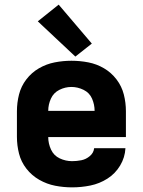

<svg xmlns="http://www.w3.org/2000/svg" viewBox="-20 -800 616 828"><path d="M291 8Q331 8 370 0Q409 -8 443 -29.5Q477 -51 498 -86Q519 -121 521 -161H386Q384 -141 367.5 -127Q351 -113 331 -109Q311 -105 291 -105Q263 -105 237.5 -117Q212 -129 200 -155Q188 -181 188 -209H523V-320Q523 -357 514 -392.5Q505 -428 482.5 -457.5Q460 -487 428.5 -505.5Q397 -524 361 -531Q325 -538 288 -538Q252 -538 216 -531Q180 -524 148 -505.5Q116 -487 93.5 -457.5Q71 -428 62 -392.5Q53 -357 53 -320V-210Q53 -173 62 -137.5Q71 -102 94 -72.5Q117 -43 149.5 -24.5Q182 -6 218 1Q254 8 291 8ZM388 -322H188Q188 -349 199.5 -374.5Q211 -400 236 -412.5Q261 -425 288 -425Q315 -425 340.5 -412.5Q366 -400 377 -374.5Q388 -349 388 -322ZM305 -556 376 -612 233 -780 143 -708Z"/></svg>

Font: Iosevka Sparkle Extrabold
Style: Regular
Weight: 800
Designer: Belleve Invis
Foundry: Belleve Invis
Version: Version 4.5.0; ttfautohint (v1.8.3)